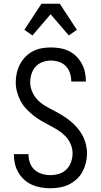

<svg xmlns="http://www.w3.org/2000/svg" viewBox="-20 -996 540 1024"><path d="M249 8Q224 8 199.5 4Q175 0 152 -10Q129 -20 110.5 -36.5Q92 -53 79 -74.5Q66 -96 60 -120.5Q54 -145 54 -170V-174H132V-171Q132 -148 140 -126.5Q148 -105 165 -90Q182 -75 204 -68.5Q226 -62 249 -62Q272 -62 295 -69Q318 -76 334.5 -92.5Q351 -109 359 -132Q367 -155 367 -178Q367 -204 356.5 -228Q346 -252 328 -270.5Q310 -289 288 -302.5Q266 -316 243 -328Q220 -340 198 -353Q176 -366 156 -382Q136 -398 118.5 -417Q101 -436 89 -459Q77 -482 70.5 -507Q64 -532 64 -558Q64 -582 69.5 -606.5Q75 -631 86.5 -653Q98 -675 115.5 -693Q133 -711 155 -722.5Q177 -734 201.5 -738.5Q226 -743 251 -743Q275 -743 299.5 -739Q324 -735 346 -724.5Q368 -714 385.5 -697Q403 -680 415 -658.5Q427 -637 432.5 -613Q438 -589 438 -565V-561H360V-564Q360 -585 353 -606.5Q346 -628 331 -643.5Q316 -659 294.5 -666Q273 -673 251 -673Q229 -673 207 -665Q185 -657 170 -640.5Q155 -624 148 -602Q141 -580 141 -557Q141 -532 151.5 -507.5Q162 -483 179.5 -464.5Q197 -446 219.5 -432.5Q242 -419 264.5 -407.5Q287 -396 309.5 -382.5Q332 -369 352 -353Q372 -337 389 -318Q406 -299 418.5 -276.5Q431 -254 437.5 -228.5Q444 -203 444 -178Q444 -152 438 -127.5Q432 -103 420 -80.5Q408 -58 389 -40.5Q370 -23 347.5 -12Q325 -1 299.5 3.5Q274 8 249 8ZM153 -807 110 -837 201 -976H299L390 -837L347 -807L250 -920Z"/></svg>

Font: Iosevka Fuck
Style: Regular
Weight: 400
Monospace: yes
Designer: Belleve Invis
Foundry: Belleve Invis
Version: Version 28.0.7; ttfautohint (v1.8.3)